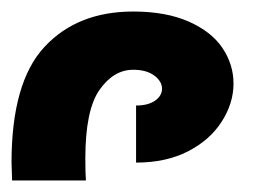

<svg xmlns="http://www.w3.org/2000/svg" viewBox="-283 -940 452 333"><path d="M-47 -757Q-26 -757 -14 -765.5Q-2 -774 -2 -786Q-2 -799 -15.5 -809Q-29 -819 -52 -819Q-86 -819 -110.5 -784Q-135 -749 -135 -665Q-135 -640 -134 -627H-262L-263 -658Q-263 -797 -206 -858.5Q-149 -920 -52 -920Q5 -920 44.5 -902.5Q84 -885 103 -856.5Q122 -828 122 -795Q122 -761 101.5 -729Q81 -697 43 -677.5Q5 -658 -47 -658Z"/></svg>

Font: Montserrat arm2 SemiBold
Style: Regular
Weight: 600
Designer: Julieta Ulanovsky
Foundry: Julieta Ulanovsky
Version: Version 6.000